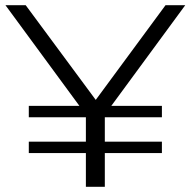

<svg xmlns="http://www.w3.org/2000/svg" viewBox="-20 -720 735 740"><path d="M286 -312H91V-268H311V-174H91V-130H311V0H384V-130H604V-174H384V-268H604V-312H409L694 -700H618L349 -335L79 -700H1Z"/></svg>

Font: Malon Grotesk
Style: Regular
Weight: 400
Designer: Julieta Ulanovsky
Foundry: Julieta Ulanovsky
Version: Version 7.200